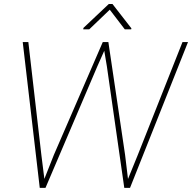

<svg xmlns="http://www.w3.org/2000/svg" viewBox="-20 -916 936 936"><path d="M515.1 -868.7 415 -772.9H385.7L386.7 -779.8L510.3 -896.5H528.3L620.6 -777.8L619.6 -772.9H588.4ZM869.6 -710.9H896.5L613.8 0H585.9L501 -592.8L488.3 -668.5L454.6 -592.8L201.7 0H173.8L90.8 -710.9H118.2L181.6 -161.1L196.3 -43.9L242.7 -161.1L481 -710.9H508.3L589.8 -161.1L604 -43.5L651.9 -161.1Z"/></svg>

Font: Robert Sans Thin
Style: Italic
Weight: 100
Italic angle: -8°
Designer: Christian Robertson (extended by Adam Twardoch)
Foundry: Google
Version: Version 12.135;April 2, 2019;FontCreator 11.5.0.2425 64-bit;